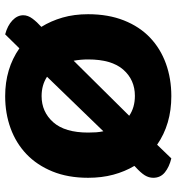

<svg xmlns="http://www.w3.org/2000/svg" viewBox="10 -675 683 743"><g transform="rotate(-90 351.5 -303.5)"><path d="M668 -304Q668 -226 644 -165.5Q620 -105 577.5 -64.5Q535 -24 477 -3Q419 18 351 18Q242 18 163 -37L110 18Q77 10 56 -7Q35 -24 35 -52Q35 -69 44.5 -84.5Q54 -100 77 -121L81 -125Q59 -162 47 -206.5Q35 -251 35 -304Q35 -382 59.5 -442Q84 -502 126.5 -542.5Q169 -583 226.5 -604Q284 -625 351 -625Q457 -625 536 -570L590 -625Q624 -616 644 -597Q664 -578 664 -555Q664 -537 651 -519.5Q638 -502 619 -485Q642 -448 655 -403Q668 -358 668 -304ZM493 -304Q493 -332 488 -360L275 -145Q307 -123 352 -123Q414 -123 453.5 -168Q493 -213 493 -304ZM210 -304Q210 -287 211 -273Q212 -259 215 -245L426 -463Q394 -484 351 -484Q290 -484 250 -439Q210 -394 210 -304Z"/></g></svg>

Font: Baloo Bhaina 2 ExtraBold
Style: Regular
Weight: 800
Designer: Yesha Goshar, Manish Minz, Shuchita Grover and Ek Type
Foundry: Ek Type
Version: Version 1.640;hotconv 1.0.111;makeotfexe 2.5.65597; ttfautoh